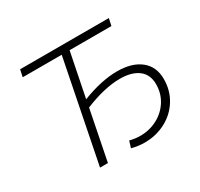

<svg xmlns="http://www.w3.org/2000/svg" viewBox="-148 -885 1116 1074"><g transform="rotate(-30 409.5 -348.0)"><path d="M562 -419Q658 -419 713 -375Q768 -331 768 -251Q768 -178 732 -119.5Q696 -61 634 -28.5Q572 4 498 4Q459 4 415 -7L428 -50Q463 -41 496 -41Q556 -41 606.5 -68Q657 -95 686.5 -142Q716 -189 716 -248Q716 -310 673.5 -342.5Q631 -375 555 -375Q456 -375 326 -322L262 0H211L341 -654H89L99 -700H672L662 -654H392L335 -370Q461 -419 562 -419Z"/></g></svg>

Font: Montserrat Alternates Light
Style: Italic
Weight: 300
Italic angle: -11.3°
Designer: Julieta Ulanovsky
Foundry: Julieta Ulanovsky
Version: Version 7.200